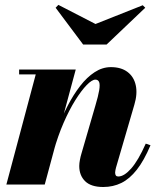

<svg xmlns="http://www.w3.org/2000/svg" viewBox="-20 -738 632 768"><path d="M393 10Q344 10 320.5 -13.2Q297 -36.5 297 -74Q297 -85 299.8 -99.2Q302.5 -113.5 306 -124.5L361.5 -315.5Q373 -354 376.8 -377Q380.5 -400 376.5 -409.8Q372.5 -419.5 361.5 -419.5Q348 -419.5 326.8 -397.8Q305.5 -376 281.2 -337.2Q257 -298.5 234.2 -246.2Q211.5 -194 194.5 -133H182Q193.5 -177.5 211 -224.8Q228.5 -272 251 -315.5Q273.5 -359 300.5 -394Q327.5 -429 358.5 -449.2Q389.5 -469.5 423.5 -469.5Q464.5 -469.5 490 -450.2Q515.5 -431 523 -397Q530.5 -363 517.5 -319.5L444 -67.5Q443 -63.5 441.8 -57.8Q440.5 -52 440.5 -48Q440.5 -40 443.5 -36Q446.5 -32 453 -32Q476.5 -32 504.8 -64Q533 -96 563 -163.5L582 -157Q556 -95.5 527.2 -59Q498.5 -22.5 465.5 -6.2Q432.5 10 393 10ZM5.5 0 123 -440.5H56.5V-460H283L159 0ZM312.5 -560 202.5 -707 213.5 -718.5 362 -642 551 -717 561 -707 406.5 -560Z"/></svg>

Font: Bodoni Moda 11pt ExtraBold
Style: Italic
Weight: 800
Italic angle: -13°
Version: Version 2.004